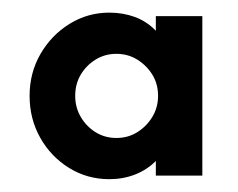

<svg xmlns="http://www.w3.org/2000/svg" viewBox="-20 -567 373 301"><path d="M151.4 -286.1Q116.7 -286.1 88.2 -303.8Q59.7 -321.5 43.1 -351Q26.4 -380.6 26.4 -416.7Q26.4 -452.8 43.4 -482.3Q60.4 -511.8 88.9 -529.5Q117.4 -547.2 151.4 -547.2Q172.9 -547.2 191.7 -540.3Q210.4 -533.3 224.3 -518.8V-541.7H297.2V-291.7H224.3V-314.6Q210.4 -300.7 191.7 -293.4Q172.9 -286.1 151.4 -286.1ZM162.5 -350.7Q180.6 -350.7 195.1 -359.7Q209.7 -368.8 218.8 -383.7Q227.8 -398.6 227.8 -416.7Q227.8 -435.4 218.8 -450Q209.7 -464.6 195.1 -473.6Q180.6 -482.6 162.5 -482.6Q144.4 -482.6 129.9 -473.6Q115.3 -464.6 106.6 -450Q97.9 -435.4 97.9 -416.7Q97.9 -398.6 106.6 -383.7Q115.3 -368.8 129.9 -359.7Q144.4 -350.7 162.5 -350.7Z"/></svg>

Font: Afacad Flux Medium
Style: Regular
Weight: 500
Designer: Kristian Moeller
Foundry: Dicotype
Version: Version 1.100